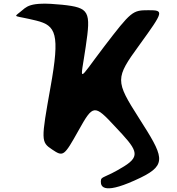

<svg xmlns="http://www.w3.org/2000/svg" viewBox="-20 -862 973 1053"><path d="M257 -384C205 -92 204 -83 266 -42C327 -1 331 -4 411 -147C491 -290 497 -291 612 -167C728 -44 756 -9 661 50C548 120 534 102 533 133C532 165 553 208 752 112C900 40 875 -6 743 -213C611 -420 611 -432 745 -616C879 -801 880 -806 794 -806C707 -806 700 -801 550 -605C400 -408 421 -404 450 -605C479 -800 472 -820 321 -836C134 -855 127 -824 89 -795C52 -765 57 -779 179 -749C287 -722 310 -678 257 -384Z"/></svg>

Font: Hussar Print
Style: Bold
Weight: 700
Foundry: Cannot Into Space Fonts
Version: Version 2.00